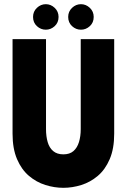

<svg xmlns="http://www.w3.org/2000/svg" viewBox="-20 -887 606 918"><path d="M526 -248V-700H366V-270Q366 -235 357.5 -207.5Q349 -180 331 -164.5Q313 -149 283 -149Q253 -149 234.5 -164.5Q216 -180 208 -207.5Q200 -235 200 -270V-700H40V-248Q40 -176 61.5 -126Q83 -76 118.5 -46Q154 -16 197 -2.5Q240 11 283 11Q326 11 369 -2.5Q412 -16 447.5 -46Q483 -76 504.5 -126Q526 -176 526 -248ZM199 -745Q175 -745 156.5 -762Q138 -779 138 -806Q138 -832 156.5 -849.5Q175 -867 199 -867Q223 -867 241.5 -849.5Q260 -832 260 -806Q260 -779 241.5 -762Q223 -745 199 -745ZM367 -745Q343 -745 324.5 -762Q306 -779 306 -806Q306 -832 324.5 -849.5Q343 -867 367 -867Q391 -867 409.5 -849.5Q428 -832 428 -806Q428 -779 409.5 -762Q391 -745 367 -745Z"/></svg>

Font: Phudu Light
Style: Bold
Weight: 700
Version: Version 1.005;gftools[0.9.23]